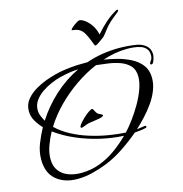

<svg xmlns="http://www.w3.org/2000/svg" viewBox="-139 -1097 1206 1265"><g transform="rotate(-15 463.5 -465.0)"><path d="M234 40Q146 40 90.5 -7Q35 -54 35 -145Q35 -200 55.5 -251.5Q76 -303 101 -349Q76 -375 57.5 -406.5Q39 -438 39 -475Q39 -520 66.5 -553.5Q94 -587 136 -610.5Q178 -634 223 -649Q268 -664 303 -671Q383 -686 463 -686H495Q549 -705 606 -714Q663 -723 720 -723Q750 -723 780.5 -720.5Q811 -718 840 -713Q875 -707 901 -685Q927 -663 927 -624Q927 -617 923.5 -602.5Q920 -588 914 -575.5Q908 -563 900 -563Q892 -563 892 -571Q892 -576 902 -589Q912 -602 912 -624Q912 -651 898 -667.5Q884 -684 862 -691.5Q840 -699 816 -701.5Q792 -704 772 -704Q729 -704 686.5 -696.5Q644 -689 603 -675Q644 -669 692 -656.5Q740 -644 783 -622Q826 -600 853 -564.5Q880 -529 880 -477Q880 -434 863 -391.5Q846 -349 818 -310Q790 -271 758 -236.5Q726 -202 696 -175Q707 -176 726 -179.5Q745 -183 752 -183Q761 -183 761 -176Q761 -171 755 -169Q736 -164 716.5 -162Q697 -160 677 -158Q627 -115 563 -72Q499 -29 437 -5Q390 14 337.5 27Q285 40 234 40ZM124 -387Q179 -473 255.5 -543Q332 -613 425 -657Q394 -656 362.5 -651Q331 -646 299 -638Q270 -631 235.5 -616.5Q201 -602 169.5 -580.5Q138 -559 117.5 -530.5Q97 -502 97 -466Q97 -445 105.5 -424.5Q114 -404 124 -387ZM620 -173Q647 -202 677 -242.5Q707 -283 734 -329.5Q761 -376 778 -422.5Q795 -469 795 -509Q795 -556 769.5 -583Q744 -610 704.5 -624Q665 -638 622 -643.5Q579 -649 545 -653Q471 -622 400 -573Q329 -524 269 -463.5Q209 -403 166 -334Q206 -295 261 -265.5Q316 -236 378.5 -216.5Q441 -197 503 -186.5Q565 -176 620 -173ZM347 -279Q341 -279 341 -285Q341 -293 354 -308.5Q367 -324 385 -341Q403 -358 420 -369.5Q437 -381 445 -381Q449 -381 452 -375Q457 -367 460.5 -359.5Q464 -352 471 -344Q476 -340 490 -333.5Q504 -327 504 -323Q504 -320 501 -318Q498 -316 496 -314Q492 -311 474 -307.5Q456 -304 437.5 -301.5Q419 -299 412 -298Q396 -296 382.5 -290.5Q369 -285 354 -280Q352 -279 347 -279ZM267 8Q334 8 393.5 -14Q453 -36 505.5 -73.5Q558 -111 603 -156Q528 -159 446.5 -177.5Q365 -196 288 -229Q211 -262 150 -307Q129 -269 112 -223Q95 -177 95 -133Q95 -83 119.5 -51.5Q144 -20 183 -6Q222 8 267 8ZM577 -779Q571 -779 567.5 -788.5Q564 -798 562 -804Q547 -843 534 -866.5Q521 -890 503 -901.5Q485 -913 453 -916Q450 -916 450 -917Q450 -924 463.5 -935.5Q477 -947 493 -957Q509 -967 514 -967Q530 -967 551.5 -951.5Q573 -936 592.5 -908Q612 -880 620 -842Q653 -881 690 -913.5Q727 -946 767 -968Q771 -970 774 -970Q779 -970 779 -965Q779 -961 776 -958Q773 -955 771 -953Q751 -937 731.5 -921Q712 -905 693 -885Q688 -880 676.5 -865Q665 -850 654.5 -837Q644 -824 641 -821Q638 -818 624 -808Q610 -798 596 -788.5Q582 -779 577 -779Z"/></g></svg>

Font: My Soul
Style: Regular
Weight: 400
Designer: Robert E. Leuschke
Foundry: Robert E. Leuschke
Version: Version 1.010; ttfautohint (v1.8.4.7-5d5b)